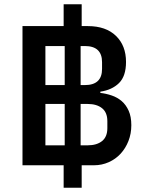

<svg xmlns="http://www.w3.org/2000/svg" viewBox="-20 -800 692 905"><path d="M365 85H280V-21H86V-677H280V-780H365V-677H394Q479 -677 526.5 -631Q574 -585 574 -508Q574 -441 541 -408.5Q508 -376 453 -368V-362Q480 -359 506.5 -350Q533 -341 553.5 -323.5Q574 -306 586.5 -278Q599 -250 599 -210Q599 -170 585.5 -135.5Q572 -101 548.5 -75.5Q525 -50 492.5 -35.5Q460 -21 423 -21H365ZM285 -399V-583H194V-399ZM360 -399H380Q461 -399 461 -475V-507Q461 -583 380 -583H360ZM285 -115V-310H194V-115ZM360 -115H393Q436 -115 461 -135Q486 -155 486 -196V-229Q486 -270 461 -290Q436 -310 393 -310H360Z"/></svg>

Font: IBM Plex Arabic Medium
Style: Regular
Weight: 500
Designer: Mike Abbink, Paul van der Laan, Pieter van Rosmalen, Wael Morcos, Khajak Apelian
Foundry: Bold Monday
Version: Version 1.0